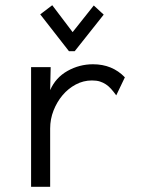

<svg xmlns="http://www.w3.org/2000/svg" viewBox="-20 -714 540 735"><path d="M99 -457H174L172 -369Q193 -417 238.5 -442.5Q284 -468 336 -468Q410 -468 458 -418L425 -349Q414 -364 405 -374Q396 -384 385.5 -391Q375 -398 362.5 -402Q350 -406 332 -406Q299 -406 270 -390.5Q241 -375 219.5 -349.5Q198 -324 185 -291Q172 -258 172 -222V1H99ZM377 -658 266 -518H244L134 -659L180 -694L258 -591L339 -693Z"/></svg>

Font: InconsolataGo
Style: Regular
Weight: 400
Designer: Raph Levien, Kirill Tkachev
Foundry: Cyreal
Version: Version 1.013